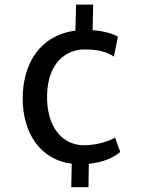

<svg xmlns="http://www.w3.org/2000/svg" viewBox="-20 -692 618 818"><path d="M76.7 -272.5C76.7 -125.5 151.4 -11.2 285.6 5.4L283.7 105.5H356.9L358.4 5.9C414.1 0 463.9 -18.6 492.2 -44.9L470.2 -106C445.3 -90.8 393.1 -73.2 337.4 -73.2C247.1 -73.2 175.8 -149.9 180.7 -291.5C185.5 -427.2 263.7 -481.4 340.3 -481.4C397 -481.4 436 -471.2 465.3 -450.7L482.4 -535.6C467.3 -545.4 428.7 -559.6 374.5 -563.5L377 -672.4H304.2L301.3 -561.5C151.4 -542 76.7 -422.4 76.7 -272.5Z"/></svg>

Font: Merriweather Sans
Style: Regular
Weight: 400
Designer: Eben Sorkin ( eben@eyebytes.com )
Foundry: Eben Sorkin
Version: Version 1.003